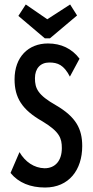

<svg xmlns="http://www.w3.org/2000/svg" viewBox="-20 -826 415 857"><path d="M293 -806 191 -740 95 -806 62 -755 180 -655H203L324 -757ZM181 11C288 11 347 -68 347 -174C347 -251 319 -304 230 -356C149 -402 136 -431 136 -477C136 -520 160 -547 200 -547C238 -547 265 -536 292 -484L335 -564C301 -609 253 -632 194 -632C107 -632 45 -572 45 -472C45 -390 78 -336 170 -284C246 -238 256 -209 256 -165C256 -108 226 -75 179 -75C132 -76 92 -104 67 -147L27 -54C63 -10 116 11 181 11Z"/></svg>

Font: Inconsolata Condensed
Style: Bold
Weight: 700
Width: 3
Monospace: yes
Designer: Raph Levien, Cyreal, Brenton Simpson
Foundry: Raph Levien, Cyreal, Google
Version: Version 3.100